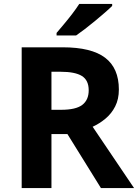

<svg xmlns="http://www.w3.org/2000/svg" viewBox="-20 -954 700 974"><path d="M298 -714Q444 -714 513.5 -661Q583 -608 583 -500Q583 -451 564.5 -414.5Q546 -378 515.5 -352.5Q485 -327 450 -311L660 0H492L322 -274H241V0H90V-714ZM287 -590H241V-397H290Q365 -397 397.5 -422Q430 -447 430 -496Q430 -547 395.5 -568.5Q361 -590 287 -590ZM549 -924Q535 -910 512 -890Q489 -870 462.5 -848Q436 -826 410.5 -806.5Q385 -787 366 -774H267V-787Q283 -806 304.5 -831.5Q326 -857 347 -884.5Q368 -912 382 -934H549Z"/></svg>

Font: Noto Sans Bengali UI
Style: Bold
Weight: 700
Designer: Jelle Bosma - Monotype Design Team
Foundry: Monotype Imaging Inc.
Version: Version 2.003; ttfautohint (v1.8.4.7-5d5b)